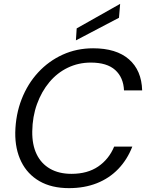

<svg xmlns="http://www.w3.org/2000/svg" viewBox="-20 -962 761 994"><path d="M337 12Q247 12 184.5 -24Q122 -60 90 -125Q58 -190 59 -276Q61 -369 92 -448.5Q123 -528 177.5 -587Q232 -646 304.5 -679Q377 -712 462 -712Q582 -712 647.5 -655Q713 -598 716 -494H622Q619 -561 576.5 -599.5Q534 -638 450 -638Q386 -638 331 -611.5Q276 -585 235.5 -536.5Q195 -488 171.5 -423Q148 -358 147 -282Q146 -213 169.5 -164Q193 -115 239 -88.5Q285 -62 350 -62Q433 -62 488.5 -100Q544 -138 571 -203H665Q639 -136 592.5 -87.5Q546 -39 481.5 -13.5Q417 12 337 12ZM373 -753 377 -815 602 -942 596 -870Z"/></svg>

Font: DM Sans 20pt
Style: Italic
Weight: 400
Italic angle: -10°
Version: Version 4.004;gftools[0.9.30]